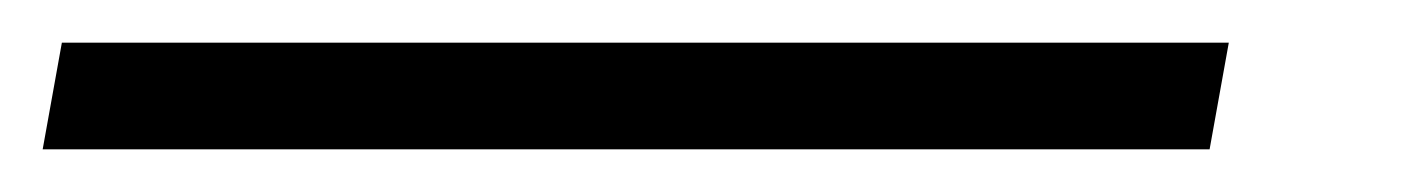

<svg xmlns="http://www.w3.org/2000/svg" viewBox="-90 82 657 90"><path d="M-61 102H486L477 152H-70Z"/></svg>

Font: Fahkwang SemiBold
Style: Italic
Weight: 600
Italic angle: -10°
Version: Version 1.000; ttfautohint (v1.6)